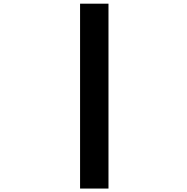

<svg xmlns="http://www.w3.org/2000/svg" viewBox="-20 -831 1040 1069"><path d="M425.8 218.8V-810.5H584V218.8Z"/></svg>

Font: GenEi Gothic M Heavy
Style: Regular
Weight: 800
Designer: o_tamon (Modified); [Source Han Sans]
Ryoko NISHIZUKA  (kana & ideographs); Paul D. Hunt (Latin, Greek & Cyrillic); Wenl
Version: Version 1.1a;Original Version 1.004